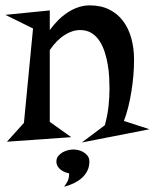

<svg xmlns="http://www.w3.org/2000/svg" viewBox="-29 -528 582 722"><path d="M475.1 -303.2Q475.1 -275.9 472.7 -245.6Q470.2 -215.3 465.3 -185.1Q460.4 -154.8 453.4 -126Q446.3 -97.2 437 -73.2L533.2 -42L278.8 7.8L365.2 -57.1Q375.5 -94.7 379.2 -129.4Q382.8 -164.1 382.8 -194.8Q382.8 -213.4 381.6 -237.1Q380.4 -260.7 376.2 -285.2Q372.1 -309.6 364.5 -333Q356.9 -356.4 344.7 -374.8Q332.5 -393.1 314.7 -404.1Q296.9 -415 272 -415Q243.2 -415 213.4 -396Q183.6 -377 158.2 -339.8V-69.8L238.8 -12.2L-2.9 4.9L61 -65.9L95.2 -420.9L-8.8 -472.2L158.2 -488.8V-415Q172.4 -434.6 189.5 -451.7Q206.5 -468.8 225.6 -481.2Q244.6 -493.7 265.4 -500.7Q286.1 -507.8 308.1 -507.8Q350.6 -507.8 381.8 -492.2Q413.1 -476.6 433.8 -449Q454.6 -421.4 464.8 -384Q475.1 -346.7 475.1 -303.2ZM307.1 79.1Q307.1 99.1 299.3 114.5Q291.5 129.9 278.3 141.6Q265.1 153.3 247.8 161.4Q230.5 169.4 211.9 174.3Q216.3 168 219.7 163.1Q223.1 158.2 225.6 152.8Q228 147.5 229.5 140.6Q231 133.8 231 124Q223.6 122.6 215.1 119.1Q206.5 115.7 199.5 110.4Q192.4 105 187.7 97.2Q183.1 89.4 183.1 79.1Q183.1 67.4 189.9 58.8Q196.8 50.3 206.5 44.7Q216.3 39.1 227.3 36.6Q238.3 34.2 247.1 34.2Q255.9 34.2 266.1 36.6Q276.4 39.1 285.6 44.7Q294.9 50.3 301 58.8Q307.1 67.4 307.1 79.1Z"/></svg>

Font: Risque
Style: Regular
Weight: 400
Designer: Astigmatic (AOETI)
Foundry: Astigmatic (AOETI)
Version: Version 1.000